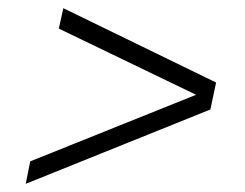

<svg xmlns="http://www.w3.org/2000/svg" viewBox="-20 -488 600 470"><path d="M43 -38 54 -93 460 -256 124 -418 135 -468 509 -286 495 -220Z"/></svg>

Font: Saira SemiExpanded Light
Style: Italic
Weight: 300
Width: 6
Italic angle: -12°
Designer: Hector Gatti with collaboration of the Omnibus-Type team
Foundry: Omnibus-Type
Version: Version 1.101